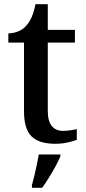

<svg xmlns="http://www.w3.org/2000/svg" viewBox="-20 -679 410 920"><path d="M245 10Q168 10 131.5 -25Q95 -60 95 -146V-475H20V-519Q42 -519 65.5 -528Q89 -537 104 -554Q121 -572 132 -597.5Q143 -623 150 -659H209V-536H339V-475H209V-147Q209 -99 228 -75.5Q247 -52 281 -52Q300 -52 316 -54.5Q332 -57 348 -60V-9Q334 -3 305 3.5Q276 10 245 10ZM133 208Q139 187 145 161.5Q151 136 156.5 110Q162 84 166 61H269V71Q260 92 245.5 119Q231 146 214 173Q197 200 182 221H133Z"/></svg>

Font: Noto Rashi Hebrew Medium
Style: Regular
Weight: 500
Version: Version 1.006